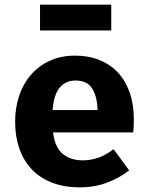

<svg xmlns="http://www.w3.org/2000/svg" viewBox="-20 -788 640 825"><path d="M208 -219Q216 -154 250 -126.5Q284 -99 335 -99Q369 -99 401.5 -110Q434 -121 468 -147L535 -56Q496 -25 442 -4Q388 17 323 17Q254 17 201.5 -4Q149 -25 114.5 -62.5Q80 -100 62.5 -151.5Q45 -203 45 -265Q45 -324 62 -375.5Q79 -427 112 -465.5Q145 -504 193 -526.5Q241 -549 303 -549Q360 -549 406.5 -530.5Q453 -512 486 -477Q519 -442 537 -391Q555 -340 555 -276Q555 -262 554.5 -246.5Q554 -231 552 -219ZM304 -442Q262 -442 236.5 -411.5Q211 -381 206 -315H399Q398 -372 376.5 -407Q355 -442 304 -442ZM458 -657H152V-768H458Z"/></svg>

Font: Qzxlaeiskcpccdgjqmyffctclhy
Style: Regular
Weight: 700
Monospace: yes
Designer: Carrois Corporate & Edenspiekermann
Foundry: Carrois Corporate GbR & Edenspiekermann AG
Version: Version 2.001